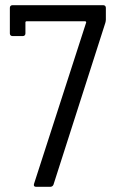

<svg xmlns="http://www.w3.org/2000/svg" viewBox="-20 -720 453 740"><path d="M119 0H174C179 0 184 -3 186 -8L386 -632C387 -636 388 -640 388 -644V-690C388 -696 384 -700 378 -700H28C22 -700 18 -696 18 -690V-591C18 -585 22 -581 28 -581H68C74 -581 78 -585 78 -591V-634C78 -636 80 -638 82 -638H308C311 -638 313 -635 312 -633L111 -11C109 -4 112 0 119 0Z"/></svg>

Font: Barlow Semi Condensed
Style: Regular
Weight: 400
Width: 4
Designer: Jeremy Tribby
Foundry: Tribby Type
Version: Version 1.422;hotconv 1.0.109;makeotfexe 2.5.65596